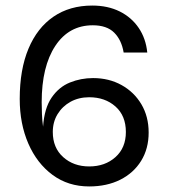

<svg xmlns="http://www.w3.org/2000/svg" viewBox="-20 -659 612 691"><path d="M301 12Q225.5 12 169.2 -29.5Q113 -71 82 -142.2Q51 -213.5 51 -303Q51 -408.5 82.5 -483.8Q114 -559 172.5 -599Q231 -639 312 -639Q368 -639 410.8 -617.8Q453.5 -596.5 479.2 -558.5Q505 -520.5 510 -470H425Q417.5 -515 391 -541.5Q364.5 -568 314 -568Q228 -568 179 -493.8Q130 -419.5 130 -291Q130 -272.5 131 -248.2Q132 -224 135 -203Q139.5 -269.5 165.8 -307.8Q192 -346 231.5 -362Q271 -378 315 -378Q372 -378 417.2 -353Q462.5 -328 488.8 -283.8Q515 -239.5 515 -182Q515 -124 488 -80.2Q461 -36.5 412.8 -12.2Q364.5 12 301 12ZM301 -60Q358 -60 395.5 -93.5Q433 -127 433 -184Q433 -242.5 395.5 -275.8Q358 -309 301 -309Q263.5 -309 234 -292.8Q204.5 -276.5 187.2 -248.2Q170 -220 170 -184Q170 -127 207.5 -93.5Q245 -60 301 -60Z"/></svg>

Font: Karla
Style: Regular
Weight: 400
Designer: Jonathan Pinhorn
Version: Version 2.004;gftools[0.9.33]